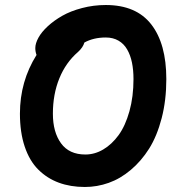

<svg xmlns="http://www.w3.org/2000/svg" viewBox="-20 -766 740 762"><path d="M316.9 -23.9Q259.8 -23.9 213.4 -41Q167 -58.1 132.1 -92.8Q97.2 -127.4 78.1 -184.1Q59.1 -240.7 59.1 -314.9Q59.1 -442.9 125 -547.9Q120.1 -561 120.1 -575.2Q120.1 -593.8 132.6 -616.5Q145 -639.2 169.7 -661.9Q194.3 -684.6 227.3 -703.4Q260.3 -722.2 305.7 -734.1Q351.1 -746.1 399.9 -746.1Q520.5 -746.1 580.3 -669.2Q640.1 -592.3 640.1 -452.1Q640.1 -368.2 621.6 -296.9Q603 -225.6 571.8 -176Q540.5 -126.5 499 -91.6Q457.5 -56.6 411.4 -40.3Q365.2 -23.9 316.9 -23.9ZM189.9 -314.9Q189.9 -241.7 222.2 -197.3Q254.4 -152.8 318.8 -152.8Q356 -152.8 389.9 -172.9Q423.8 -192.9 450.7 -229.7Q477.5 -266.6 493.7 -324.5Q509.8 -382.3 509.8 -452.1Q509.8 -488.3 503.7 -517.8Q497.6 -547.4 484.6 -569.8Q471.7 -592.3 450.2 -604.7Q428.7 -617.2 399.9 -617.2Q351.1 -617.2 314.9 -597.2Q309.6 -578.1 290 -560.1Q241.2 -518.1 215.6 -455.1Q189.9 -392.1 189.9 -314.9Z"/></svg>

Font: Shantell Sans Bouncy
Style: Regular
Weight: 600
Designer: Stephen Nixon, Anya Danilova, Shantell Martin
Foundry: Arrow Type
Version: Version 1.006;[9816181b4]